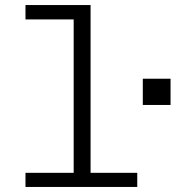

<svg xmlns="http://www.w3.org/2000/svg" viewBox="-20 -741 696 761"><path d="M81 0V-56H272V-664H81V-721H339V-56H524V0ZM546 -325V-429H656V-325Z"/></svg>

Font: Chivo Mono Medium ExtraLight
Style: Regular
Weight: 250
Monospace: yes
Version: Version 1.008